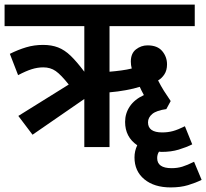

<svg xmlns="http://www.w3.org/2000/svg" viewBox="-20 -642 900 838"><path d="M122 -54 60 -136 280 -273Q246 -316 223 -332Q200 -348 169 -348Q144 -348 118.5 -340Q93 -332 59 -314L23 -407Q59 -425 94 -435.5Q129 -446 168 -446Q205 -446 233.5 -435Q262 -424 288.5 -398.5Q315 -373 348 -329V-528H0V-622H830V-528H458V-329Q483 -331 509 -334.5Q535 -338 555 -343Q551 -358 551 -373Q551 -409 573.5 -426.5Q596 -444 624 -444Q667 -444 688 -419Q709 -394 709 -361Q709 -335 697.5 -317.5Q686 -300 670 -291Q682 -267 695.5 -245.5Q709 -224 725 -201L706 -166H707Q663 -160 644.5 -144.5Q626 -129 626 -108Q626 -64 688 -64Q713 -64 735 -70Q757 -76 787 -91L819 -12Q793 1 760 11Q727 21 685 21Q680 21 674 20Q666 32 666 48Q666 92 729 92Q754 92 775.5 85.5Q797 79 827 64L860 143Q834 156 801 166Q768 176 725 176Q653 176 610 140.5Q567 105 567 45Q567 17 579 -8Q526 -44 526 -110Q526 -147 546.5 -177.5Q567 -208 608 -227Q596 -249 590 -263Q565 -255 529.5 -248.5Q494 -242 458 -239V0H348V-210Z"/></svg>

Font: Noto Sans SemiCondensed SemiBold
Style: Regular
Weight: 600
Width: 4
Designer: Monotype Design Team
Foundry: Monotype Imaging Inc.
Version: Version 2.013; ttfautohint (v1.8.4.7-5d5b)